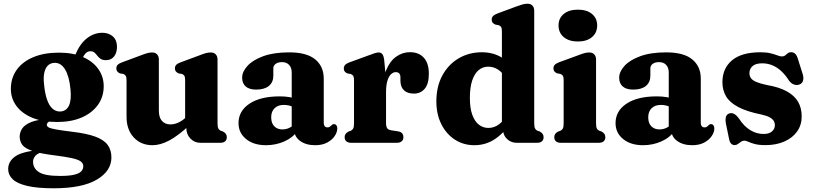

<svg xmlns="http://www.w3.org/2000/svg" viewBox="-20 -769 4381 1034"><path d="M372 -59Q310.5 -66.5 280.8 -72Q251 -77.5 241.5 -83.2Q232 -89 232 -97Q232 -103.5 237.5 -109Q243 -114.5 254 -120L245.5 -128.5Q184.5 -126 149.5 -112.2Q114.5 -98.5 100.2 -77.8Q86 -57 86 -33.5Q86 -7.5 100.5 11.5Q115 30.5 155.5 44.2Q196 58 272.5 67.5Q332.5 75 366.5 82.5Q400.5 90 414.5 100.2Q428.5 110.5 428.5 126Q428.5 142.5 417 154.2Q405.5 166 378.2 172.2Q351 178.5 303.5 178.5Q221 178.5 189.5 157.8Q158 137 158 102Q158 85.5 169.5 71.5Q181 57.5 201.5 52.5L194.5 39Q99.5 46.5 61.8 73.5Q24 100.5 24 141.5Q24 173 48.2 196.2Q72.5 219.5 126.5 232.2Q180.5 245 270 245Q422 245 501 198.5Q580 152 580 79Q580 38.5 559.5 11Q539 -16.5 493.2 -33.2Q447.5 -50 372 -59ZM368 -436 411.5 -430.5Q426.5 -464 438.2 -478.5Q450 -493 466.5 -493Q480.5 -493 488.8 -485.8Q497 -478.5 504 -469Q511 -459.5 521.8 -452.2Q532.5 -445 551 -445Q578.5 -445 594.2 -464.8Q610 -484.5 610 -517Q610 -553 587.8 -572.8Q565.5 -592.5 531 -592.5Q487 -592.5 449 -563.5Q411 -534.5 386 -475ZM538.5 -305Q538.5 -355.5 510.2 -396.2Q482 -437 428.2 -461.2Q374.5 -485.5 297.5 -485.5Q217.5 -485.5 159.5 -461.2Q101.5 -437 70 -393Q38.5 -349 38.5 -290.5Q38.5 -239.5 68 -199Q97.5 -158.5 153 -135.2Q208.5 -112 287.5 -112Q363.5 -112 419.8 -136.2Q476 -160.5 507.2 -204Q538.5 -247.5 538.5 -305ZM271.5 -430.5Q308 -432.5 330.5 -395Q353 -357.5 359.5 -289Q365.5 -232 351.8 -201.2Q338 -170.5 305 -168.5Q281.5 -167.5 263.2 -183.5Q245 -199.5 233.5 -232.2Q222 -265 217.5 -312.5Q213 -349 218 -374.8Q223 -400.5 236.5 -414.8Q250 -429 271.5 -430.5Z M983.5 -79.5V-102.5L977 -104.5V-337.5Q977 -354.5 972.5 -361.2Q968 -368 959 -371L942 -373.5Q932.5 -378 927.2 -384.2Q922 -390.5 922 -400.5Q922 -412 928.8 -419.5Q935.5 -427 952 -433L1053 -470.5Q1074.5 -479 1088.2 -482.8Q1102 -486.5 1115 -486.5Q1132.5 -486.5 1142 -476Q1151.5 -465.5 1151.5 -449V-106Q1151.5 -86 1155.5 -77.8Q1159.5 -69.5 1167.5 -65.5L1180.5 -61Q1191 -55.5 1196.2 -48Q1201.5 -40.5 1201.5 -30Q1201.5 -16 1192.5 -8Q1183.5 0 1166 0H1058.5Q1027.5 0 1005.5 -22.8Q983.5 -45.5 983.5 -79.5ZM661.5 -140V-337.5Q661.5 -354.5 656.8 -361.2Q652 -368 643.5 -371L626.5 -373.5Q616.5 -378 611.5 -384.2Q606.5 -390.5 606.5 -400.5Q606.5 -412 613.2 -419.5Q620 -427 636.5 -433L737.5 -470.5Q759.5 -479 773 -482.8Q786.5 -486.5 799 -486.5Q816.5 -486.5 826 -476Q835.5 -465.5 835.5 -449V-173.5Q835.5 -136.5 852.2 -117.8Q869 -99 898 -99Q916.5 -99 936.8 -107.2Q957 -115.5 977.5 -133.5L996 -150.5L1025 -118L1004.5 -98.5Q940 -38 891.5 -12.5Q843 13 801.5 13Q739 13 700.2 -29Q661.5 -71 661.5 -140Z M1565 -69.5V-82L1551 -85V-378.5Q1551 -404.5 1537 -419.5Q1523 -434.5 1498.5 -434.5Q1477.5 -434.5 1464.8 -425.2Q1452 -416 1452 -401.5V-361.5Q1452 -326 1428 -306.2Q1404 -286.5 1359.5 -286.5Q1322 -286.5 1303 -303.5Q1284 -320.5 1284 -350.5Q1284 -382.5 1312.5 -414Q1341 -445.5 1397.2 -466.2Q1453.5 -487 1537.5 -487Q1632 -487 1677.8 -449Q1723.5 -411 1723.5 -346V-106.5Q1723.5 -96 1728.5 -89.5Q1733.5 -83 1744 -83Q1752 -83 1756.5 -86.5Q1761 -90 1765 -94Q1767.5 -96.5 1770.5 -98.5Q1773.5 -100.5 1778 -100.5Q1787 -100.5 1791.8 -94Q1796.5 -87.5 1796.5 -77.5Q1796.5 -57.5 1782.5 -36.5Q1768.5 -15.5 1742 -1.2Q1715.5 13 1677.5 13Q1628 13 1596.5 -9.8Q1565 -32.5 1565 -69.5ZM1264.5 -106Q1264.5 -171.5 1323.8 -210.8Q1383 -250 1486.5 -250Q1516.5 -250 1540.2 -245.8Q1564 -241.5 1580 -234L1565 -190.5Q1551.5 -197 1538 -200.5Q1524.5 -204 1508 -204Q1477 -204 1458.8 -186.2Q1440.5 -168.5 1440.5 -137.5Q1440.5 -105.5 1457.2 -88.8Q1474 -72 1500.5 -72Q1522 -72 1540.5 -81.5Q1559 -91 1570.5 -105.5L1582.5 -64.5Q1557 -27.5 1510.8 -7.2Q1464.5 13 1412.5 13Q1346 13 1305.2 -20.2Q1264.5 -53.5 1264.5 -106Z M2039 -265Q2039 -340 2059 -389.5Q2079 -439 2113 -463.5Q2147 -488 2187.5 -488Q2235.5 -488 2262.5 -458.2Q2289.5 -428.5 2289.5 -371.5Q2289.5 -317 2267.2 -291Q2245 -265 2209.5 -265Q2173.5 -265 2155.2 -283Q2137 -301 2136.5 -332.5V-352Q2136.5 -366.5 2130 -373.5Q2123.5 -380.5 2111 -380.5Q2097.5 -380.5 2085.5 -369Q2073.5 -357.5 2066.2 -333.5Q2059 -309.5 2059 -272.5ZM2049 -446.5 2059 -338.5V-106Q2059 -88 2064.8 -79Q2070.5 -70 2086 -67.5L2124.5 -61.5Q2139 -59 2145.8 -51Q2152.5 -43 2152.5 -30Q2152.5 -16 2143.2 -8Q2134 0 2116.5 0H1871.5Q1854.5 0 1845.2 -8Q1836 -16 1836 -30Q1836 -40.5 1841.2 -47.8Q1846.5 -55 1857 -60.5L1870.5 -65.5Q1878.5 -69.5 1882.5 -77.8Q1886.5 -86 1886.5 -106V-337Q1886.5 -354 1882 -360.8Q1877.5 -367.5 1868.5 -370.5L1851.5 -373.5Q1842 -377 1836.8 -383.5Q1831.5 -390 1831.5 -400Q1831.5 -411.5 1838.5 -419.2Q1845.5 -427 1861.5 -433L1961.5 -469.5Q1985 -478.5 1998 -482.5Q2011 -486.5 2019.5 -486.5Q2032 -486.5 2039 -477.5Q2046 -468.5 2049 -446.5Z M2689.5 -91.5 2683 -94V-600.5Q2683 -617 2678.5 -623.8Q2674 -630.5 2665 -633.5L2648 -636.5Q2638.5 -640.5 2633.2 -646.8Q2628 -653 2628 -663Q2628 -674.5 2634.8 -682Q2641.5 -689.5 2658 -696L2759 -733.5Q2780.5 -741.5 2794 -745.2Q2807.5 -749 2821 -749Q2838.5 -749 2847.8 -738.5Q2857 -728 2857 -711.5V-106Q2857 -86 2861.2 -77.8Q2865.5 -69.5 2873 -65.5L2886.5 -61Q2897 -55.5 2902.2 -48Q2907.5 -40.5 2907.5 -30Q2907.5 -16 2898.5 -8Q2889.5 0 2872 0H2762.5Q2732.5 0 2711 -20Q2689.5 -40 2689.5 -69.5ZM2330 -223Q2330 -303 2362.2 -362.5Q2394.5 -422 2450 -454.8Q2505.5 -487.5 2575 -487.5Q2634.5 -487.5 2679.2 -461Q2724 -434.5 2754.5 -382.5L2710.5 -338.5Q2689 -376.5 2663.8 -393.2Q2638.5 -410 2609 -410Q2580.5 -410 2558.2 -391.8Q2536 -373.5 2523.2 -336.2Q2510.5 -299 2510.5 -241.5Q2510.5 -186.5 2523.5 -150.8Q2536.5 -115 2559 -97.5Q2581.5 -80 2610 -80Q2641 -80 2667.2 -99.2Q2693.5 -118.5 2715 -158.5L2743.5 -125.5Q2703 -61 2651.2 -24Q2599.5 13 2535 13Q2476 13 2429.8 -17Q2383.5 -47 2356.8 -100.2Q2330 -153.5 2330 -223Z M3190 -449V-106Q3190 -86 3194 -77.8Q3198 -69.5 3206 -65.5L3219 -61Q3229.5 -55.5 3234.8 -48Q3240 -40.5 3240 -30Q3240 -16 3231 -8Q3222 0 3204.5 0H3000.5Q2983 0 2974 -8Q2965 -16 2965 -30Q2965 -40.5 2970.2 -48Q2975.5 -55.5 2986 -60.5L2999.5 -65.5Q3007.5 -69.5 3011.5 -77.8Q3015.5 -86 3015.5 -106V-338Q3015.5 -354.5 3011 -361.2Q3006.5 -368 2997.5 -371L2980.5 -374Q2971 -378 2965.8 -384.2Q2960.5 -390.5 2960.5 -400.5Q2960.5 -412 2967.2 -419.5Q2974 -427 2990.5 -433.5L3091.5 -470.5Q3113.5 -479 3127 -482.8Q3140.5 -486.5 3153 -486.5Q3171 -486.5 3180.5 -476Q3190 -465.5 3190 -449ZM3092 -545.5Q3044.5 -545.5 3016.2 -569Q2988 -592.5 2988 -632Q2988 -671 3016.2 -694Q3044.5 -717 3092 -717Q3140 -717 3168 -694Q3196 -671 3196 -632Q3196 -592.5 3168 -569Q3140 -545.5 3092 -545.5Z M3595.5 -69.5V-82L3581.5 -85V-378.5Q3581.5 -404.5 3567.5 -419.5Q3553.5 -434.5 3529 -434.5Q3508 -434.5 3495.2 -425.2Q3482.5 -416 3482.5 -401.5V-361.5Q3482.5 -326 3458.5 -306.2Q3434.5 -286.5 3390 -286.5Q3352.5 -286.5 3333.5 -303.5Q3314.5 -320.5 3314.5 -350.5Q3314.5 -382.5 3343 -414Q3371.5 -445.5 3427.8 -466.2Q3484 -487 3568 -487Q3662.5 -487 3708.2 -449Q3754 -411 3754 -346V-106.5Q3754 -96 3759 -89.5Q3764 -83 3774.5 -83Q3782.5 -83 3787 -86.5Q3791.5 -90 3795.5 -94Q3798 -96.5 3801 -98.5Q3804 -100.5 3808.5 -100.5Q3817.5 -100.5 3822.2 -94Q3827 -87.5 3827 -77.5Q3827 -57.5 3813 -36.5Q3799 -15.5 3772.5 -1.2Q3746 13 3708 13Q3658.5 13 3627 -9.8Q3595.5 -32.5 3595.5 -69.5ZM3295 -106Q3295 -171.5 3354.2 -210.8Q3413.5 -250 3517 -250Q3547 -250 3570.8 -245.8Q3594.5 -241.5 3610.5 -234L3595.5 -190.5Q3582 -197 3568.5 -200.5Q3555 -204 3538.5 -204Q3507.5 -204 3489.2 -186.2Q3471 -168.5 3471 -137.5Q3471 -105.5 3487.8 -88.8Q3504.5 -72 3531 -72Q3552.5 -72 3571 -81.5Q3589.5 -91 3601 -105.5L3613 -64.5Q3587.5 -27.5 3541.2 -7.2Q3495 13 3443 13Q3376.5 13 3335.8 -20.2Q3295 -53.5 3295 -106Z M4092 -47.5Q4122 -47.5 4137.5 -61.2Q4153 -75 4153 -94.5Q4153 -108 4146.5 -118.5Q4140 -129 4124.2 -137.5Q4108.5 -146 4081.5 -152Q4002 -168 3955.8 -192.5Q3909.5 -217 3890 -250.5Q3870.5 -284 3870.5 -326Q3870.5 -400.5 3922 -444Q3973.5 -487.5 4075.5 -487.5Q4108 -487.5 4130 -482Q4152 -476.5 4166.5 -470.8Q4181 -465 4191 -465Q4201.5 -465 4208.5 -470.8Q4215.5 -476.5 4222.5 -482.2Q4229.5 -488 4240.5 -488Q4251.5 -488 4260.8 -480.8Q4270 -473.5 4276 -455L4300.5 -377.5Q4309.5 -352.5 4305 -336Q4300.5 -319.5 4285.5 -314Q4270.5 -308.5 4255.5 -314Q4240.5 -319.5 4229 -335Q4209.5 -366 4187 -386.5Q4164.5 -407 4139 -417.5Q4113.5 -428 4084.5 -428Q4050 -428 4033 -413.2Q4016 -398.5 4016 -375Q4016 -359.5 4024.2 -348Q4032.5 -336.5 4052.8 -327.8Q4073 -319 4108.5 -311.5Q4176 -300 4217.5 -277Q4259 -254 4278.2 -220.5Q4297.5 -187 4297.5 -142Q4297.5 -96 4272.8 -61Q4248 -26 4204 -6.8Q4160 12.5 4103 12.5Q4066.5 12.5 4044.5 6.5Q4022.5 0.5 4009.8 -5.5Q3997 -11.5 3989 -11.5Q3978.5 -11.5 3970.2 -5.5Q3962 0.5 3954 6.5Q3946 12.5 3936 12.5Q3926 12.5 3918 5Q3910 -2.5 3906.5 -20.5L3890 -100Q3885.5 -123 3889 -138Q3892.5 -153 3907.5 -158Q3921 -162.5 3933.8 -155.5Q3946.5 -148.5 3959 -131.5Q3987 -88 4021 -67.8Q4055 -47.5 4092 -47.5Z"/></svg>

Font: Fraunces 28pt Soft Wonky
Style: Bold
Weight: 700
Version: Version 1.000;[b76b70a41]